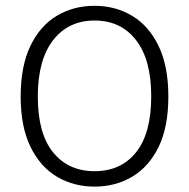

<svg xmlns="http://www.w3.org/2000/svg" viewBox="-20 -648 667 678"><path d="M314 11Q240 11 181 -24Q122 -59 87.5 -129.8Q53 -200.5 53 -307Q53 -415 87.5 -486.2Q122 -557.5 181 -592.5Q240 -627.5 314 -627.5Q387.5 -627.5 446.5 -592.2Q505.5 -557 540 -485.8Q574.5 -414.5 574.5 -307Q574.5 -199.5 540 -129Q505.5 -58.5 446.5 -23.8Q387.5 11 314 11ZM314 -43.5Q407 -43.5 460.5 -110.2Q514 -177 514 -308Q514 -437 460.5 -506.2Q407 -575.5 314 -575.5Q221.5 -575.5 167.5 -506Q113.5 -436.5 113.5 -307Q113.5 -176.5 167.5 -110Q221.5 -43.5 314 -43.5Z"/></svg>

Font: Karla Light
Style: Regular
Weight: 300
Designer: Jonathan Pinhorn
Version: Version 2.004;gftools[0.9.33]